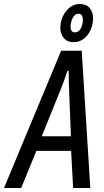

<svg xmlns="http://www.w3.org/2000/svg" viewBox="-63 -941 520 961"><path d="M-43 0 243 -687H346L389 0H303L293 -186H119L43 0ZM146 -259H292L283 -485Q283 -494 282.5 -506.5Q282 -519 281.5 -533.5Q281 -548 281 -561.5Q281 -575 281 -586H274Q270 -572 263.5 -553.5Q257 -535 250 -516.5Q243 -498 237 -484ZM305 -730Q274 -730 256.5 -750.5Q239 -771 239 -801Q239 -832 251.5 -859Q264 -886 286 -903.5Q308 -921 336 -921Q369 -921 386 -900.5Q403 -880 403 -850Q403 -820 391 -792.5Q379 -765 357 -747.5Q335 -730 305 -730ZM311 -779Q324 -779 333.5 -788.5Q343 -798 347.5 -813Q352 -828 352 -842Q352 -854 347 -863Q342 -872 330 -872Q317 -872 308 -861.5Q299 -851 294.5 -835.5Q290 -820 290 -806Q290 -794 295.5 -786.5Q301 -779 311 -779Z"/></svg>

Font: Archivo ExtraCondensed
Style: Italic
Weight: 400
Width: 2
Italic angle: -10°
Designer: Hector Gatti
Foundry: Omnibus-Type
Version: Version 2.001